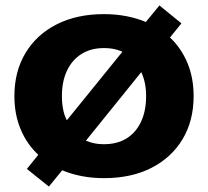

<svg xmlns="http://www.w3.org/2000/svg" viewBox="-20 -646 766 707"><path d="M160 41 79 -24 121 -76Q79 -115 56 -170Q33 -225 33 -292Q33 -383 74 -451Q115 -519 189 -556.5Q263 -594 363 -594Q406 -594 445 -586.5Q484 -579 517 -565L567 -626L648 -560L606 -508Q648 -468 670.5 -413.5Q693 -359 693 -292Q693 -201 652 -133Q611 -65 537 -27.5Q463 10 363 10Q320 10 281 2.5Q242 -5 209 -19ZM208 -292Q208 -262 214 -236Q220 -210 235 -188L205 -177L449 -478V-446Q433 -456 411.5 -462.5Q390 -469 363 -469Q315 -469 280.5 -447.5Q246 -426 227 -386.5Q208 -347 208 -292ZM277 -104V-137Q293 -128 314.5 -121.5Q336 -115 363 -115Q411 -115 445.5 -136Q480 -157 499 -197Q518 -237 518 -292Q518 -323 511.5 -348.5Q505 -374 492 -396L520 -405Z"/></svg>

Font: Rokkitt SemiBold ExtraBold
Style: Regular
Weight: 800
Version: Version 3.103